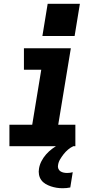

<svg xmlns="http://www.w3.org/2000/svg" viewBox="-20 -776 540 1019"><path d="M30 0V-114H151L199 -406H107V-520H356L289 -114H380V0ZM313 223Q296 223 280.5 220.5Q265 218 250 213Q235 208 221.5 200Q208 192 199 179.5Q190 167 187 151Q184 135 187 119Q190 99 200 79.5Q210 60 224.5 43.5Q239 27 257 13.5Q275 0 294 -9.5Q313 -19 333.5 -25.5Q354 -32 375 -35L369 0Q354 7 341 18Q328 29 317.5 42.5Q307 56 298.5 70.5Q290 85 288 101Q286 110 289.5 119Q293 128 300.5 133Q308 138 317.5 140Q327 142 336 142Q344 142 351.5 141Q359 140 366 138L353 219Q343 221 333 222Q323 223 313 223ZM205 -585 233 -756H404L376 -585Z"/></svg>

Font: Iosevka SS04 Heavy Oblique
Style: Regular
Weight: 900
Italic angle: -9°
Monospace: yes
Designer: Belleve Invis
Foundry: Belleve Invis
Version: Version 19.0.0; ttfautohint (v1.8.4)